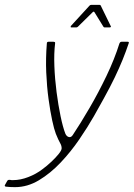

<svg xmlns="http://www.w3.org/2000/svg" viewBox="-116 -644 551 791"><path d="M-54 127Q-64 127 -73.5 126.5Q-83 126 -92 125Q-99 123 -95 117L-86 101Q-83 96 -75 97Q-72 98 -68.5 98Q-65 98 -61 98Q-32 98 0.5 85.5Q33 73 59 53Q78 39 96 22Q114 5 126 -10Q138 -25 138 -33Q138 -44 131.5 -55Q125 -66 114 -93Q107 -111 99 -148Q91 -185 84 -236Q77 -287 74.5 -345.5Q72 -404 77 -465Q77 -472 84 -472H104Q106 -472 109 -471Q112 -470 111 -465Q106 -425 108 -372Q110 -319 117 -265Q124 -211 133.5 -165.5Q143 -120 153 -94Q158 -82 167.5 -79.5Q177 -77 184 -88Q216 -136 253 -199.5Q290 -263 323 -332Q356 -401 376 -465Q378 -469 380 -470.5Q382 -472 386 -472H410Q417 -472 414 -465Q403 -432 389 -397.5Q375 -363 356.5 -324.5Q338 -286 312 -239Q297 -211 271 -165.5Q245 -120 210.5 -69.5Q176 -19 134 25.5Q92 70 44.5 98.5Q-3 127 -54 127ZM178 -531Q175 -531 175 -533Q175 -535 176 -537L253 -621Q256 -624 260 -624H294Q298 -624 299 -621L340 -537Q342 -535 340.5 -533Q339 -531 336 -531H315Q312 -531 310 -534L273 -594Q270 -598 266 -594L205 -534Q202 -531 198 -531Z"/></svg>

Font: Glory Thin Thin
Style: Italic
Weight: 250
Italic angle: -12°
Version: Version 1.011